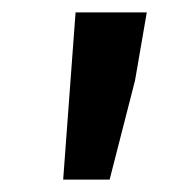

<svg xmlns="http://www.w3.org/2000/svg" viewBox="-20 -708 315 310"><path d="M82 -418 102 -688H217L198 -578L157 -418Z"/></svg>

Font: CV Source Sans Light
Style: Bold
Weight: 600
Designer: Paul D. Hunt
Foundry: Adobe Systems Incorporated
Version: Version 3.001